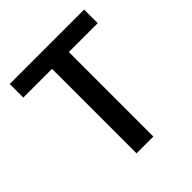

<svg xmlns="http://www.w3.org/2000/svg" viewBox="-189 -834 969 969"><g transform="rotate(-45 295.0 -350.0)"><path d="M235 0V-603H30V-700H561V-603H355V0Z"/></g></svg>

Font: DM Sans 10pt SemiBold
Style: Regular
Weight: 600
Version: Version 4.004;gftools[0.9.30]